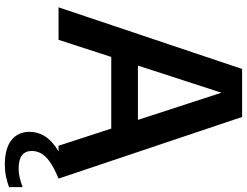

<svg xmlns="http://www.w3.org/2000/svg" viewBox="-131 -649 996 774"><g transform="rotate(90 367.0 -262.0)"><path d="M9.5 0 258 -740H451.5L700 0H567.5L346 -680.5H361.5L140.5 0ZM166.5 -212.5 195.5 -320H513.5L542.5 -212.5ZM644 216.5Q578 216.5 544.8 189.8Q511.5 163 511.5 117Q511.5 87 525.8 60.8Q540 34.5 573.2 11Q606.5 -12.5 663.5 -33L700 0Q656 18 631.8 35.5Q607.5 53 598 71Q588.5 89 588.5 108Q588.5 133.5 606 147.2Q623.5 161 660.5 161Q676.5 161 694.2 157Q712 153 734.5 145V199.5Q714 207 691.8 211.8Q669.5 216.5 644 216.5Z"/></g></svg>

Font: Encode Sans Condensed Thin SemiBold
Style: Regular
Weight: 600
Version: Version 3.002